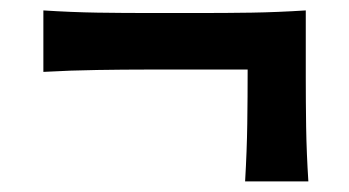

<svg xmlns="http://www.w3.org/2000/svg" viewBox="-20 -508 659 363"><path d="M443.4 -165Q446.8 -223.6 447.5 -274.2Q448.2 -324.7 448.2 -376.5H257.3Q213.9 -376.5 164.3 -375.7Q114.7 -375 62 -372.1V-488.3Q114.7 -484.9 164.3 -484.1Q213.9 -483.4 257.3 -483.4H362.8Q406.2 -483.4 455.6 -484.1Q504.9 -484.9 558.1 -488.3V-360.4Q558.1 -317.4 558.8 -267.6Q559.6 -217.8 563 -165Z"/></svg>

Font: Pinar DS1 SemiBold
Style: Regular
Weight: 600
Designer: Amin Abedi
Version: Version 3.000